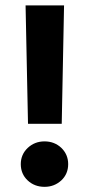

<svg xmlns="http://www.w3.org/2000/svg" viewBox="-20 -707 336 726"><path d="M85.9 -238.8H213.4L222.2 -686.5H76.7ZM58.6 -86.4C58.6 -61.5 67.4 -41 84.5 -24.9C101.6 -8.8 123 -0.5 148.4 -0.5C173.3 -0.5 194.3 -8.8 211.9 -24.9C229 -41 237.8 -61.5 237.8 -86.4C237.8 -110.8 229 -131.3 211.9 -147.9C194.8 -164.1 173.3 -172.4 148.4 -172.4C123.5 -172.4 102.5 -164.1 85 -147.9C67.4 -131.3 58.6 -110.8 58.6 -86.4Z"/></svg>

Font: Vazirmatn ExtraBold
Style: Regular
Weight: 800
Designer: Saber Rastikerdar
Foundry: Saber Rastikerdar
Version: Version 33.003